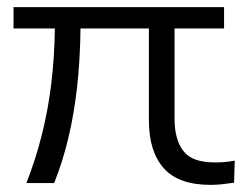

<svg xmlns="http://www.w3.org/2000/svg" viewBox="-20 -514 706 539"><path d="M571 5Q481 5 439.5 -42Q398 -89 398 -176V-434H206Q205 -347 196.5 -270.5Q188 -194 172 -127Q156 -60 132 0H54Q80 -66 97.5 -135.5Q115 -205 124 -279.5Q133 -354 134 -434H18V-494H609V-434H470V-180Q470 -152 476 -129.5Q482 -107 494.5 -90.5Q507 -74 529 -66Q551 -58 584 -58Q596 -58 609.5 -59Q623 -60 639 -63L637 -1Q616 2 600.5 3.5Q585 5 571 5Z"/></svg>

Font: Nunito Sans 7pt SemiExpanded Light
Style: Regular
Weight: 300
Width: 6
Designer: Vernon Adams
Foundry: Vernon Adams
Version: Version 3.101;gftools[0.9.27]